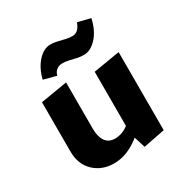

<svg xmlns="http://www.w3.org/2000/svg" viewBox="-158 -774 859 905"><g transform="rotate(-30 271.5 -322.0)"><path d="M207 8Q142 8 99 -33Q56 -74 56 -143V-412L201 -436V-182Q201 -141 218 -116Q235 -91 270 -91Q287 -91 305 -97Q323 -103 339 -114.5Q355 -126 366 -142L403 -101Q375 -67 343.5 -43Q312 -19 278.5 -5.5Q245 8 207 8ZM370 12 343 -74V-412L487 -436V-11ZM181 -484 112 -502Q125 -557 157 -592.5Q189 -628 226 -628Q244 -628 262.5 -623.5Q281 -619 300.5 -614.5Q320 -610 336 -610Q354 -610 366.5 -621.5Q379 -633 387 -656L456 -639Q442 -577 409 -541.5Q376 -506 340 -506Q320 -506 301 -510.5Q282 -515 264.5 -519Q247 -523 230 -523Q212 -523 198.5 -512.5Q185 -502 181 -484Z"/></g></svg>

Font: Ysabeau Office ExtraBold
Style: Regular
Weight: 800
Designer: Christian Thalmann (Catharsis Fonts)
Version: Version 2.001;gftools[0.9.30]; featfreeze: tnum,lnum,ss02